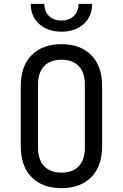

<svg xmlns="http://www.w3.org/2000/svg" viewBox="-20 -970 640 1000"><path d="M300 10Q202 10 145 -47Q88 -104 88 -210V-520Q88 -626 145 -683Q202 -740 300 -740Q398 -740 455 -683Q512 -626 512 -521V-210Q512 -104 455 -47Q398 10 300 10ZM300 -71Q359 -71 390.5 -104.5Q422 -138 422 -200V-530Q422 -592 390.5 -625.5Q359 -659 300 -659Q242 -659 210 -625.5Q178 -592 178 -530V-200Q178 -138 210 -104.5Q242 -71 300 -71ZM300 -805Q228 -805 184 -845Q140 -885 140 -950H211Q211 -911 235 -887Q259 -863 299 -863Q340 -863 364.5 -887Q389 -911 389 -950H460Q460 -885 416 -845Q372 -805 300 -805Z"/></svg>

Font: JetBrains Mono NL
Style: Regular
Weight: 400
Monospace: yes
Designer: Philipp Nurullin, Konstantin Bulenkov
Foundry: JetBrains
Version: Version 2.305; ttfautohint (v1.8.4.7-5d5b)